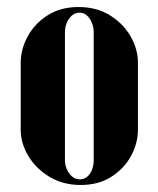

<svg xmlns="http://www.w3.org/2000/svg" viewBox="-20 -521 450 547"><path d="M39 -152Q39 -113 60.5 -77Q82 -41 120.5 -17.5Q159 6 210 6Q261 6 297.5 -17.5Q334 -41 353.5 -77Q373 -113 373 -152V-342Q373 -381 352 -417.5Q331 -454 293 -477.5Q255 -501 204 -501Q152 -501 115 -477Q78 -453 58.5 -416.5Q39 -380 39 -342ZM165 -429Q165 -443 170 -455.5Q175 -468 184.5 -476.5Q194 -485 207 -485Q219 -485 228 -476.5Q237 -468 242 -455.5Q247 -443 247 -429V-65Q247 -51 242.5 -38.5Q238 -26 229 -18Q220 -10 208 -10Q195 -10 185.5 -18Q176 -26 170.5 -38.5Q165 -51 165 -65Z"/></svg>

Font: Emberly Black
Style: Regular
Weight: 900
Designer: Rajesh Rajput
Foundry: Rajesh Rajput
Version: Version 1.000